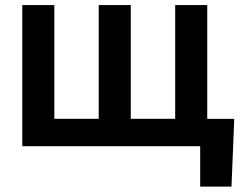

<svg xmlns="http://www.w3.org/2000/svg" viewBox="-20 -565 960 742"><path d="M190 -545.5V-105.8H361.5V-545.5H485.4V-105.8H657V-545.5H780.9V-105.5H885.3L874.6 156.2H753.6V0H66.1V-545.5Z"/></svg>

Font: Inter P Semi Bold
Style: Regular
Weight: 600
Designer: Rasmus Andersson
Foundry: rsms
Version: Version 3.018;git-588b23468